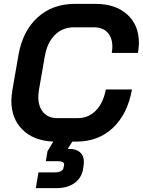

<svg xmlns="http://www.w3.org/2000/svg" viewBox="-20 -728 742 998"><path d="M561 -453Q564 -470 564 -486Q564 -532 539 -559Q514 -586 469 -586H364Q305 -586 265 -546Q225 -506 213 -436L183 -264Q179 -236 179 -225Q179 -174 205 -144Q231 -114 277 -114H384Q440 -114 478.5 -153.5Q517 -193 530 -263H666Q643 -135 567 -63.5Q491 8 378 8H356L332 46H342Q376 46 396 63.5Q416 81 416 113Q416 123 415 129L412 149Q405 196 368 223Q331 250 273 250H166L180 168H266Q284 168 296 162Q308 156 310 145L313 130Q315 121 307 115.5Q299 110 284 110H218L227 58L257 8Q156 4 97.5 -53.5Q39 -111 39 -204Q39 -226 44 -258L76 -442Q98 -567 175.5 -637.5Q253 -708 370 -708H475Q580 -708 641 -653Q702 -598 702 -505Q702 -483 697 -453Z"/></svg>

Font: Bai Jamjuree
Style: Bold Italic
Weight: 700
Italic angle: -10°
Designer: Katatrad Aksorn Co.,Ltd.
Foundry: Cadson Demak Co.,Ltd.
Version: Version 1.000; ttfautohint (v1.6)